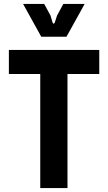

<svg xmlns="http://www.w3.org/2000/svg" viewBox="-20 -953 547 973"><path d="M184 0H322V-578H483V-700H25V-578H184ZM189 -767H317L409 -933H301L269 -874L258 -840C255 -831 249 -831 246 -840L236 -874L204 -933H97Z"/></svg>

Font: Finlandica SemiBold
Style: Regular
Weight: 600
Designer: Niklas Ekholm, Juho Hiilivirta, Jaakko Suomalainen
Foundry: Helsinki Type Studio
Version: Version 2.000;Glyphs 3.2 (3202)